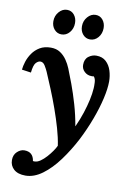

<svg xmlns="http://www.w3.org/2000/svg" viewBox="-115 -816 783 1151"><g transform="rotate(10 277.0 -240.0)"><path d="M123 271Q77 271 52.5 249Q28 227 28 193Q28 161 48.5 142Q69 123 92 123Q145 123 153 177Q155 178 158 178Q161 178 163 178Q180 178 198.5 165Q217 152 234 133Q251 114 264.5 94.5Q278 75 284 61Q277 13 261 -42.5Q245 -98 224.5 -155.5Q204 -213 182 -266.5Q160 -320 141 -364Q134 -380 122.5 -399Q111 -418 94 -418Q81 -418 67.5 -404Q54 -390 49 -343L-7 -351Q-5 -373 3.5 -400Q12 -427 29.5 -452.5Q47 -478 74.5 -494.5Q102 -511 142 -511Q175 -511 198.5 -495.5Q222 -480 238.5 -456Q255 -432 265 -407Q279 -373 299 -319Q319 -265 337.5 -201.5Q356 -138 367 -73H368Q389 -119 403 -162Q417 -205 425.5 -244Q434 -283 436 -316Q437 -327 436 -350.5Q435 -374 424 -386Q420 -385 417 -385Q414 -385 410 -385Q385 -385 367 -402Q349 -419 349 -443Q349 -478 371 -494.5Q393 -511 418 -511Q455 -511 477.5 -490Q500 -469 510 -437Q520 -405 520 -371Q520 -328 506 -267Q492 -206 466.5 -137.5Q441 -69 407 -2Q369 71 323 133.5Q277 196 226 233.5Q175 271 123 271ZM363 -600Q337 -600 319.5 -620Q302 -640 302 -670Q302 -703 323 -727Q344 -751 372 -751Q399 -751 415.5 -730.5Q432 -710 432 -681Q432 -647 412 -623.5Q392 -600 363 -600ZM189 -600Q163 -600 145.5 -620Q128 -640 128 -670Q128 -703 149 -727Q170 -751 198 -751Q225 -751 241.5 -730.5Q258 -710 258 -681Q258 -647 238 -623.5Q218 -600 189 -600Z"/></g></svg>

Font: Lora
Style: Italic
Weight: 400
Italic angle: -3°
Designer: Olga Karpushina, Alexei Vanyashin (Cyrillic)
Foundry: Cyreal
Version: Version 3.008